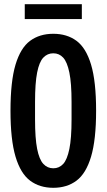

<svg xmlns="http://www.w3.org/2000/svg" viewBox="-20 -883 508 915"><path d="M234 12Q169 12 123.5 -22Q78 -56 54 -136.5Q30 -217 30 -355Q30 -495 54 -575Q78 -655 123.5 -688.5Q169 -722 234 -722Q299 -722 344.5 -688.5Q390 -655 414 -575Q438 -495 438 -355Q438 -217 414 -136.5Q390 -56 344.5 -22Q299 12 234 12ZM234 -81Q262 -81 281 -101.5Q300 -122 310.5 -173Q321 -224 321 -314V-397Q321 -487 310.5 -537.5Q300 -588 281 -608.5Q262 -629 234 -629Q206 -629 186.5 -608.5Q167 -588 157 -537.5Q147 -487 147 -397V-314Q147 -224 157 -173.5Q167 -123 186.5 -102Q206 -81 234 -81ZM98 -792V-863H370V-792Z"/></svg>

Font: Special Gothic Condensed Medium
Style: Regular
Weight: 500
Width: 3
Designer: Alistair McCready
Foundry: Monolith
Version: Version 1.000; ttfautohint (v1.8.4.7-5d5b)